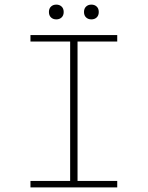

<svg xmlns="http://www.w3.org/2000/svg" viewBox="-20 -812 640 832"><path d="M112 0V-28H284V-632H112V-660H488V-632H316V-28H488V0ZM224 -728Q210 -728 201 -736.5Q192 -745 192 -760Q192 -775 201 -783.5Q210 -792 224 -792Q238 -792 247 -783.5Q256 -775 256 -760Q256 -745 247 -736.5Q238 -728 224 -728ZM376 -728Q362 -728 353 -736.5Q344 -745 344 -760Q344 -775 353 -783.5Q362 -792 376 -792Q390 -792 399 -783.5Q408 -775 408 -760Q408 -745 399 -736.5Q390 -728 376 -728Z"/></svg>

Font: Source Code Pro ExtraLight
Style: Regular
Weight: 200
Monospace: yes
Designer: Paul D. Hunt, Teo Tuominen
Foundry: Adobe Systems Incorporated
Version: Version 2.030;PS 1.000;hotconv 16.6.51;makeotf.lib2.5.65220